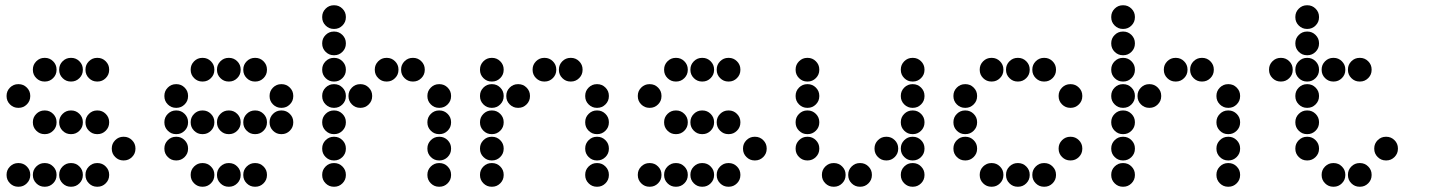

<svg xmlns="http://www.w3.org/2000/svg" viewBox="-20 -715 5440 730"><path d="M149 -495Q131 -495 118 -482Q105 -469 105 -451V-449Q105 -431 118 -418Q131 -405 149 -405H151Q169 -405 182 -418Q195 -431 195 -449V-451Q195 -469 182 -482Q169 -495 151 -495ZM249 -495Q231 -495 218 -482Q205 -469 205 -451V-449Q205 -431 218 -418Q231 -405 249 -405H251Q269 -405 282 -418Q295 -431 295 -449V-451Q295 -469 282 -482Q269 -495 251 -495ZM349 -495Q331 -495 318 -482Q305 -469 305 -451V-449Q305 -431 318 -418Q331 -405 349 -405H351Q369 -405 382 -418Q395 -431 395 -449V-451Q395 -469 382 -482Q369 -495 351 -495ZM49 -395Q31 -395 18 -382Q5 -369 5 -351V-349Q5 -331 18 -318Q31 -305 49 -305H51Q69 -305 82 -318Q95 -331 95 -349V-351Q95 -369 82 -382Q69 -395 51 -395ZM149 -295Q131 -295 118 -282Q105 -269 105 -251V-249Q105 -231 118 -218Q131 -205 149 -205H151Q169 -205 182 -218Q195 -231 195 -249V-251Q195 -269 182 -282Q169 -295 151 -295ZM249 -295Q231 -295 218 -282Q205 -269 205 -251V-249Q205 -231 218 -218Q231 -205 249 -205H251Q269 -205 282 -218Q295 -231 295 -249V-251Q295 -269 282 -282Q269 -295 251 -295ZM349 -295Q331 -295 318 -282Q305 -269 305 -251V-249Q305 -231 318 -218Q331 -205 349 -205H351Q369 -205 382 -218Q395 -231 395 -249V-251Q395 -269 382 -282Q369 -295 351 -295ZM449 -195Q431 -195 418 -182Q405 -169 405 -151V-149Q405 -131 418 -118Q431 -105 449 -105H451Q469 -105 482 -118Q495 -131 495 -149V-151Q495 -169 482 -182Q469 -195 451 -195ZM49 -95Q31 -95 18 -82Q5 -69 5 -51V-49Q5 -31 18 -18Q31 -5 49 -5H51Q69 -5 82 -18Q95 -31 95 -49V-51Q95 -69 82 -82Q69 -95 51 -95ZM149 -95Q131 -95 118 -82Q105 -69 105 -51V-49Q105 -31 118 -18Q131 -5 149 -5H151Q169 -5 182 -18Q195 -31 195 -49V-51Q195 -69 182 -82Q169 -95 151 -95ZM249 -95Q231 -95 218 -82Q205 -69 205 -51V-49Q205 -31 218 -18Q231 -5 249 -5H251Q269 -5 282 -18Q295 -31 295 -49V-51Q295 -69 282 -82Q269 -95 251 -95ZM349 -95Q331 -95 318 -82Q305 -69 305 -51V-49Q305 -31 318 -18Q331 -5 349 -5H351Q369 -5 382 -18Q395 -31 395 -49V-51Q395 -69 382 -82Q369 -95 351 -95Z M749 -495Q731 -495 718 -482Q705 -469 705 -451V-449Q705 -431 718 -418Q731 -405 749 -405H751Q769 -405 782 -418Q795 -431 795 -449V-451Q795 -469 782 -482Q769 -495 751 -495ZM849 -495Q831 -495 818 -482Q805 -469 805 -451V-449Q805 -431 818 -418Q831 -405 849 -405H851Q869 -405 882 -418Q895 -431 895 -449V-451Q895 -469 882 -482Q869 -495 851 -495ZM949 -495Q931 -495 918 -482Q905 -469 905 -451V-449Q905 -431 918 -418Q931 -405 949 -405H951Q969 -405 982 -418Q995 -431 995 -449V-451Q995 -469 982 -482Q969 -495 951 -495ZM649 -395Q631 -395 618 -382Q605 -369 605 -351V-349Q605 -331 618 -318Q631 -305 649 -305H651Q669 -305 682 -318Q695 -331 695 -349V-351Q695 -369 682 -382Q669 -395 651 -395ZM1049 -395Q1031 -395 1018 -382Q1005 -369 1005 -351V-349Q1005 -331 1018 -318Q1031 -305 1049 -305H1051Q1069 -305 1082 -318Q1095 -331 1095 -349V-351Q1095 -369 1082 -382Q1069 -395 1051 -395ZM649 -295Q631 -295 618 -282Q605 -269 605 -251V-249Q605 -231 618 -218Q631 -205 649 -205H651Q669 -205 682 -218Q695 -231 695 -249V-251Q695 -269 682 -282Q669 -295 651 -295ZM749 -295Q731 -295 718 -282Q705 -269 705 -251V-249Q705 -231 718 -218Q731 -205 749 -205H751Q769 -205 782 -218Q795 -231 795 -249V-251Q795 -269 782 -282Q769 -295 751 -295ZM849 -295Q831 -295 818 -282Q805 -269 805 -251V-249Q805 -231 818 -218Q831 -205 849 -205H851Q869 -205 882 -218Q895 -231 895 -249V-251Q895 -269 882 -282Q869 -295 851 -295ZM949 -295Q931 -295 918 -282Q905 -269 905 -251V-249Q905 -231 918 -218Q931 -205 949 -205H951Q969 -205 982 -218Q995 -231 995 -249V-251Q995 -269 982 -282Q969 -295 951 -295ZM1049 -295Q1031 -295 1018 -282Q1005 -269 1005 -251V-249Q1005 -231 1018 -218Q1031 -205 1049 -205H1051Q1069 -205 1082 -218Q1095 -231 1095 -249V-251Q1095 -269 1082 -282Q1069 -295 1051 -295ZM649 -195Q631 -195 618 -182Q605 -169 605 -151V-149Q605 -131 618 -118Q631 -105 649 -105H651Q669 -105 682 -118Q695 -131 695 -149V-151Q695 -169 682 -182Q669 -195 651 -195ZM749 -95Q731 -95 718 -82Q705 -69 705 -51V-49Q705 -31 718 -18Q731 -5 749 -5H751Q769 -5 782 -18Q795 -31 795 -49V-51Q795 -69 782 -82Q769 -95 751 -95ZM849 -95Q831 -95 818 -82Q805 -69 805 -51V-49Q805 -31 818 -18Q831 -5 849 -5H851Q869 -5 882 -18Q895 -31 895 -49V-51Q895 -69 882 -82Q869 -95 851 -95ZM949 -95Q931 -95 918 -82Q905 -69 905 -51V-49Q905 -31 918 -18Q931 -5 949 -5H951Q969 -5 982 -18Q995 -31 995 -49V-51Q995 -69 982 -82Q969 -95 951 -95Z M1249 -695Q1231 -695 1218 -682Q1205 -669 1205 -651V-649Q1205 -631 1218 -618Q1231 -605 1249 -605H1251Q1269 -605 1282 -618Q1295 -631 1295 -649V-651Q1295 -669 1282 -682Q1269 -695 1251 -695ZM1249 -595Q1231 -595 1218 -582Q1205 -569 1205 -551V-549Q1205 -531 1218 -518Q1231 -505 1249 -505H1251Q1269 -505 1282 -518Q1295 -531 1295 -549V-551Q1295 -569 1282 -582Q1269 -595 1251 -595ZM1249 -495Q1231 -495 1218 -482Q1205 -469 1205 -451V-449Q1205 -431 1218 -418Q1231 -405 1249 -405H1251Q1269 -405 1282 -418Q1295 -431 1295 -449V-451Q1295 -469 1282 -482Q1269 -495 1251 -495ZM1449 -495Q1431 -495 1418 -482Q1405 -469 1405 -451V-449Q1405 -431 1418 -418Q1431 -405 1449 -405H1451Q1469 -405 1482 -418Q1495 -431 1495 -449V-451Q1495 -469 1482 -482Q1469 -495 1451 -495ZM1549 -495Q1531 -495 1518 -482Q1505 -469 1505 -451V-449Q1505 -431 1518 -418Q1531 -405 1549 -405H1551Q1569 -405 1582 -418Q1595 -431 1595 -449V-451Q1595 -469 1582 -482Q1569 -495 1551 -495ZM1249 -395Q1231 -395 1218 -382Q1205 -369 1205 -351V-349Q1205 -331 1218 -318Q1231 -305 1249 -305H1251Q1269 -305 1282 -318Q1295 -331 1295 -349V-351Q1295 -369 1282 -382Q1269 -395 1251 -395ZM1349 -395Q1331 -395 1318 -382Q1305 -369 1305 -351V-349Q1305 -331 1318 -318Q1331 -305 1349 -305H1351Q1369 -305 1382 -318Q1395 -331 1395 -349V-351Q1395 -369 1382 -382Q1369 -395 1351 -395ZM1649 -395Q1631 -395 1618 -382Q1605 -369 1605 -351V-349Q1605 -331 1618 -318Q1631 -305 1649 -305H1651Q1669 -305 1682 -318Q1695 -331 1695 -349V-351Q1695 -369 1682 -382Q1669 -395 1651 -395ZM1249 -295Q1231 -295 1218 -282Q1205 -269 1205 -251V-249Q1205 -231 1218 -218Q1231 -205 1249 -205H1251Q1269 -205 1282 -218Q1295 -231 1295 -249V-251Q1295 -269 1282 -282Q1269 -295 1251 -295ZM1649 -295Q1631 -295 1618 -282Q1605 -269 1605 -251V-249Q1605 -231 1618 -218Q1631 -205 1649 -205H1651Q1669 -205 1682 -218Q1695 -231 1695 -249V-251Q1695 -269 1682 -282Q1669 -295 1651 -295ZM1249 -195Q1231 -195 1218 -182Q1205 -169 1205 -151V-149Q1205 -131 1218 -118Q1231 -105 1249 -105H1251Q1269 -105 1282 -118Q1295 -131 1295 -149V-151Q1295 -169 1282 -182Q1269 -195 1251 -195ZM1649 -195Q1631 -195 1618 -182Q1605 -169 1605 -151V-149Q1605 -131 1618 -118Q1631 -105 1649 -105H1651Q1669 -105 1682 -118Q1695 -131 1695 -149V-151Q1695 -169 1682 -182Q1669 -195 1651 -195ZM1249 -95Q1231 -95 1218 -82Q1205 -69 1205 -51V-49Q1205 -31 1218 -18Q1231 -5 1249 -5H1251Q1269 -5 1282 -18Q1295 -31 1295 -49V-51Q1295 -69 1282 -82Q1269 -95 1251 -95ZM1649 -95Q1631 -95 1618 -82Q1605 -69 1605 -51V-49Q1605 -31 1618 -18Q1631 -5 1649 -5H1651Q1669 -5 1682 -18Q1695 -31 1695 -49V-51Q1695 -69 1682 -82Q1669 -95 1651 -95Z M1849 -495Q1831 -495 1818 -482Q1805 -469 1805 -451V-449Q1805 -431 1818 -418Q1831 -405 1849 -405H1851Q1869 -405 1882 -418Q1895 -431 1895 -449V-451Q1895 -469 1882 -482Q1869 -495 1851 -495ZM2049 -495Q2031 -495 2018 -482Q2005 -469 2005 -451V-449Q2005 -431 2018 -418Q2031 -405 2049 -405H2051Q2069 -405 2082 -418Q2095 -431 2095 -449V-451Q2095 -469 2082 -482Q2069 -495 2051 -495ZM2149 -495Q2131 -495 2118 -482Q2105 -469 2105 -451V-449Q2105 -431 2118 -418Q2131 -405 2149 -405H2151Q2169 -405 2182 -418Q2195 -431 2195 -449V-451Q2195 -469 2182 -482Q2169 -495 2151 -495ZM1849 -395Q1831 -395 1818 -382Q1805 -369 1805 -351V-349Q1805 -331 1818 -318Q1831 -305 1849 -305H1851Q1869 -305 1882 -318Q1895 -331 1895 -349V-351Q1895 -369 1882 -382Q1869 -395 1851 -395ZM1949 -395Q1931 -395 1918 -382Q1905 -369 1905 -351V-349Q1905 -331 1918 -318Q1931 -305 1949 -305H1951Q1969 -305 1982 -318Q1995 -331 1995 -349V-351Q1995 -369 1982 -382Q1969 -395 1951 -395ZM2249 -395Q2231 -395 2218 -382Q2205 -369 2205 -351V-349Q2205 -331 2218 -318Q2231 -305 2249 -305H2251Q2269 -305 2282 -318Q2295 -331 2295 -349V-351Q2295 -369 2282 -382Q2269 -395 2251 -395ZM1849 -295Q1831 -295 1818 -282Q1805 -269 1805 -251V-249Q1805 -231 1818 -218Q1831 -205 1849 -205H1851Q1869 -205 1882 -218Q1895 -231 1895 -249V-251Q1895 -269 1882 -282Q1869 -295 1851 -295ZM2249 -295Q2231 -295 2218 -282Q2205 -269 2205 -251V-249Q2205 -231 2218 -218Q2231 -205 2249 -205H2251Q2269 -205 2282 -218Q2295 -231 2295 -249V-251Q2295 -269 2282 -282Q2269 -295 2251 -295ZM1849 -195Q1831 -195 1818 -182Q1805 -169 1805 -151V-149Q1805 -131 1818 -118Q1831 -105 1849 -105H1851Q1869 -105 1882 -118Q1895 -131 1895 -149V-151Q1895 -169 1882 -182Q1869 -195 1851 -195ZM2249 -195Q2231 -195 2218 -182Q2205 -169 2205 -151V-149Q2205 -131 2218 -118Q2231 -105 2249 -105H2251Q2269 -105 2282 -118Q2295 -131 2295 -149V-151Q2295 -169 2282 -182Q2269 -195 2251 -195ZM1849 -95Q1831 -95 1818 -82Q1805 -69 1805 -51V-49Q1805 -31 1818 -18Q1831 -5 1849 -5H1851Q1869 -5 1882 -18Q1895 -31 1895 -49V-51Q1895 -69 1882 -82Q1869 -95 1851 -95ZM2249 -95Q2231 -95 2218 -82Q2205 -69 2205 -51V-49Q2205 -31 2218 -18Q2231 -5 2249 -5H2251Q2269 -5 2282 -18Q2295 -31 2295 -49V-51Q2295 -69 2282 -82Q2269 -95 2251 -95Z M2549 -495Q2531 -495 2518 -482Q2505 -469 2505 -451V-449Q2505 -431 2518 -418Q2531 -405 2549 -405H2551Q2569 -405 2582 -418Q2595 -431 2595 -449V-451Q2595 -469 2582 -482Q2569 -495 2551 -495ZM2649 -495Q2631 -495 2618 -482Q2605 -469 2605 -451V-449Q2605 -431 2618 -418Q2631 -405 2649 -405H2651Q2669 -405 2682 -418Q2695 -431 2695 -449V-451Q2695 -469 2682 -482Q2669 -495 2651 -495ZM2749 -495Q2731 -495 2718 -482Q2705 -469 2705 -451V-449Q2705 -431 2718 -418Q2731 -405 2749 -405H2751Q2769 -405 2782 -418Q2795 -431 2795 -449V-451Q2795 -469 2782 -482Q2769 -495 2751 -495ZM2449 -395Q2431 -395 2418 -382Q2405 -369 2405 -351V-349Q2405 -331 2418 -318Q2431 -305 2449 -305H2451Q2469 -305 2482 -318Q2495 -331 2495 -349V-351Q2495 -369 2482 -382Q2469 -395 2451 -395ZM2549 -295Q2531 -295 2518 -282Q2505 -269 2505 -251V-249Q2505 -231 2518 -218Q2531 -205 2549 -205H2551Q2569 -205 2582 -218Q2595 -231 2595 -249V-251Q2595 -269 2582 -282Q2569 -295 2551 -295ZM2649 -295Q2631 -295 2618 -282Q2605 -269 2605 -251V-249Q2605 -231 2618 -218Q2631 -205 2649 -205H2651Q2669 -205 2682 -218Q2695 -231 2695 -249V-251Q2695 -269 2682 -282Q2669 -295 2651 -295ZM2749 -295Q2731 -295 2718 -282Q2705 -269 2705 -251V-249Q2705 -231 2718 -218Q2731 -205 2749 -205H2751Q2769 -205 2782 -218Q2795 -231 2795 -249V-251Q2795 -269 2782 -282Q2769 -295 2751 -295ZM2849 -195Q2831 -195 2818 -182Q2805 -169 2805 -151V-149Q2805 -131 2818 -118Q2831 -105 2849 -105H2851Q2869 -105 2882 -118Q2895 -131 2895 -149V-151Q2895 -169 2882 -182Q2869 -195 2851 -195ZM2449 -95Q2431 -95 2418 -82Q2405 -69 2405 -51V-49Q2405 -31 2418 -18Q2431 -5 2449 -5H2451Q2469 -5 2482 -18Q2495 -31 2495 -49V-51Q2495 -69 2482 -82Q2469 -95 2451 -95ZM2549 -95Q2531 -95 2518 -82Q2505 -69 2505 -51V-49Q2505 -31 2518 -18Q2531 -5 2549 -5H2551Q2569 -5 2582 -18Q2595 -31 2595 -49V-51Q2595 -69 2582 -82Q2569 -95 2551 -95ZM2649 -95Q2631 -95 2618 -82Q2605 -69 2605 -51V-49Q2605 -31 2618 -18Q2631 -5 2649 -5H2651Q2669 -5 2682 -18Q2695 -31 2695 -49V-51Q2695 -69 2682 -82Q2669 -95 2651 -95ZM2749 -95Q2731 -95 2718 -82Q2705 -69 2705 -51V-49Q2705 -31 2718 -18Q2731 -5 2749 -5H2751Q2769 -5 2782 -18Q2795 -31 2795 -49V-51Q2795 -69 2782 -82Q2769 -95 2751 -95Z M3049 -495Q3031 -495 3018 -482Q3005 -469 3005 -451V-449Q3005 -431 3018 -418Q3031 -405 3049 -405H3051Q3069 -405 3082 -418Q3095 -431 3095 -449V-451Q3095 -469 3082 -482Q3069 -495 3051 -495ZM3449 -495Q3431 -495 3418 -482Q3405 -469 3405 -451V-449Q3405 -431 3418 -418Q3431 -405 3449 -405H3451Q3469 -405 3482 -418Q3495 -431 3495 -449V-451Q3495 -469 3482 -482Q3469 -495 3451 -495ZM3049 -395Q3031 -395 3018 -382Q3005 -369 3005 -351V-349Q3005 -331 3018 -318Q3031 -305 3049 -305H3051Q3069 -305 3082 -318Q3095 -331 3095 -349V-351Q3095 -369 3082 -382Q3069 -395 3051 -395ZM3449 -395Q3431 -395 3418 -382Q3405 -369 3405 -351V-349Q3405 -331 3418 -318Q3431 -305 3449 -305H3451Q3469 -305 3482 -318Q3495 -331 3495 -349V-351Q3495 -369 3482 -382Q3469 -395 3451 -395ZM3049 -295Q3031 -295 3018 -282Q3005 -269 3005 -251V-249Q3005 -231 3018 -218Q3031 -205 3049 -205H3051Q3069 -205 3082 -218Q3095 -231 3095 -249V-251Q3095 -269 3082 -282Q3069 -295 3051 -295ZM3449 -295Q3431 -295 3418 -282Q3405 -269 3405 -251V-249Q3405 -231 3418 -218Q3431 -205 3449 -205H3451Q3469 -205 3482 -218Q3495 -231 3495 -249V-251Q3495 -269 3482 -282Q3469 -295 3451 -295ZM3049 -195Q3031 -195 3018 -182Q3005 -169 3005 -151V-149Q3005 -131 3018 -118Q3031 -105 3049 -105H3051Q3069 -105 3082 -118Q3095 -131 3095 -149V-151Q3095 -169 3082 -182Q3069 -195 3051 -195ZM3349 -195Q3331 -195 3318 -182Q3305 -169 3305 -151V-149Q3305 -131 3318 -118Q3331 -105 3349 -105H3351Q3369 -105 3382 -118Q3395 -131 3395 -149V-151Q3395 -169 3382 -182Q3369 -195 3351 -195ZM3449 -195Q3431 -195 3418 -182Q3405 -169 3405 -151V-149Q3405 -131 3418 -118Q3431 -105 3449 -105H3451Q3469 -105 3482 -118Q3495 -131 3495 -149V-151Q3495 -169 3482 -182Q3469 -195 3451 -195ZM3149 -95Q3131 -95 3118 -82Q3105 -69 3105 -51V-49Q3105 -31 3118 -18Q3131 -5 3149 -5H3151Q3169 -5 3182 -18Q3195 -31 3195 -49V-51Q3195 -69 3182 -82Q3169 -95 3151 -95ZM3249 -95Q3231 -95 3218 -82Q3205 -69 3205 -51V-49Q3205 -31 3218 -18Q3231 -5 3249 -5H3251Q3269 -5 3282 -18Q3295 -31 3295 -49V-51Q3295 -69 3282 -82Q3269 -95 3251 -95ZM3449 -95Q3431 -95 3418 -82Q3405 -69 3405 -51V-49Q3405 -31 3418 -18Q3431 -5 3449 -5H3451Q3469 -5 3482 -18Q3495 -31 3495 -49V-51Q3495 -69 3482 -82Q3469 -95 3451 -95Z M3749 -495Q3731 -495 3718 -482Q3705 -469 3705 -451V-449Q3705 -431 3718 -418Q3731 -405 3749 -405H3751Q3769 -405 3782 -418Q3795 -431 3795 -449V-451Q3795 -469 3782 -482Q3769 -495 3751 -495ZM3849 -495Q3831 -495 3818 -482Q3805 -469 3805 -451V-449Q3805 -431 3818 -418Q3831 -405 3849 -405H3851Q3869 -405 3882 -418Q3895 -431 3895 -449V-451Q3895 -469 3882 -482Q3869 -495 3851 -495ZM3949 -495Q3931 -495 3918 -482Q3905 -469 3905 -451V-449Q3905 -431 3918 -418Q3931 -405 3949 -405H3951Q3969 -405 3982 -418Q3995 -431 3995 -449V-451Q3995 -469 3982 -482Q3969 -495 3951 -495ZM3649 -395Q3631 -395 3618 -382Q3605 -369 3605 -351V-349Q3605 -331 3618 -318Q3631 -305 3649 -305H3651Q3669 -305 3682 -318Q3695 -331 3695 -349V-351Q3695 -369 3682 -382Q3669 -395 3651 -395ZM4049 -395Q4031 -395 4018 -382Q4005 -369 4005 -351V-349Q4005 -331 4018 -318Q4031 -305 4049 -305H4051Q4069 -305 4082 -318Q4095 -331 4095 -349V-351Q4095 -369 4082 -382Q4069 -395 4051 -395ZM3649 -295Q3631 -295 3618 -282Q3605 -269 3605 -251V-249Q3605 -231 3618 -218Q3631 -205 3649 -205H3651Q3669 -205 3682 -218Q3695 -231 3695 -249V-251Q3695 -269 3682 -282Q3669 -295 3651 -295ZM3649 -195Q3631 -195 3618 -182Q3605 -169 3605 -151V-149Q3605 -131 3618 -118Q3631 -105 3649 -105H3651Q3669 -105 3682 -118Q3695 -131 3695 -149V-151Q3695 -169 3682 -182Q3669 -195 3651 -195ZM4049 -195Q4031 -195 4018 -182Q4005 -169 4005 -151V-149Q4005 -131 4018 -118Q4031 -105 4049 -105H4051Q4069 -105 4082 -118Q4095 -131 4095 -149V-151Q4095 -169 4082 -182Q4069 -195 4051 -195ZM3749 -95Q3731 -95 3718 -82Q3705 -69 3705 -51V-49Q3705 -31 3718 -18Q3731 -5 3749 -5H3751Q3769 -5 3782 -18Q3795 -31 3795 -49V-51Q3795 -69 3782 -82Q3769 -95 3751 -95ZM3849 -95Q3831 -95 3818 -82Q3805 -69 3805 -51V-49Q3805 -31 3818 -18Q3831 -5 3849 -5H3851Q3869 -5 3882 -18Q3895 -31 3895 -49V-51Q3895 -69 3882 -82Q3869 -95 3851 -95ZM3949 -95Q3931 -95 3918 -82Q3905 -69 3905 -51V-49Q3905 -31 3918 -18Q3931 -5 3949 -5H3951Q3969 -5 3982 -18Q3995 -31 3995 -49V-51Q3995 -69 3982 -82Q3969 -95 3951 -95Z M4249 -695Q4231 -695 4218 -682Q4205 -669 4205 -651V-649Q4205 -631 4218 -618Q4231 -605 4249 -605H4251Q4269 -605 4282 -618Q4295 -631 4295 -649V-651Q4295 -669 4282 -682Q4269 -695 4251 -695ZM4249 -595Q4231 -595 4218 -582Q4205 -569 4205 -551V-549Q4205 -531 4218 -518Q4231 -505 4249 -505H4251Q4269 -505 4282 -518Q4295 -531 4295 -549V-551Q4295 -569 4282 -582Q4269 -595 4251 -595ZM4249 -495Q4231 -495 4218 -482Q4205 -469 4205 -451V-449Q4205 -431 4218 -418Q4231 -405 4249 -405H4251Q4269 -405 4282 -418Q4295 -431 4295 -449V-451Q4295 -469 4282 -482Q4269 -495 4251 -495ZM4449 -495Q4431 -495 4418 -482Q4405 -469 4405 -451V-449Q4405 -431 4418 -418Q4431 -405 4449 -405H4451Q4469 -405 4482 -418Q4495 -431 4495 -449V-451Q4495 -469 4482 -482Q4469 -495 4451 -495ZM4549 -495Q4531 -495 4518 -482Q4505 -469 4505 -451V-449Q4505 -431 4518 -418Q4531 -405 4549 -405H4551Q4569 -405 4582 -418Q4595 -431 4595 -449V-451Q4595 -469 4582 -482Q4569 -495 4551 -495ZM4249 -395Q4231 -395 4218 -382Q4205 -369 4205 -351V-349Q4205 -331 4218 -318Q4231 -305 4249 -305H4251Q4269 -305 4282 -318Q4295 -331 4295 -349V-351Q4295 -369 4282 -382Q4269 -395 4251 -395ZM4349 -395Q4331 -395 4318 -382Q4305 -369 4305 -351V-349Q4305 -331 4318 -318Q4331 -305 4349 -305H4351Q4369 -305 4382 -318Q4395 -331 4395 -349V-351Q4395 -369 4382 -382Q4369 -395 4351 -395ZM4649 -395Q4631 -395 4618 -382Q4605 -369 4605 -351V-349Q4605 -331 4618 -318Q4631 -305 4649 -305H4651Q4669 -305 4682 -318Q4695 -331 4695 -349V-351Q4695 -369 4682 -382Q4669 -395 4651 -395ZM4249 -295Q4231 -295 4218 -282Q4205 -269 4205 -251V-249Q4205 -231 4218 -218Q4231 -205 4249 -205H4251Q4269 -205 4282 -218Q4295 -231 4295 -249V-251Q4295 -269 4282 -282Q4269 -295 4251 -295ZM4649 -295Q4631 -295 4618 -282Q4605 -269 4605 -251V-249Q4605 -231 4618 -218Q4631 -205 4649 -205H4651Q4669 -205 4682 -218Q4695 -231 4695 -249V-251Q4695 -269 4682 -282Q4669 -295 4651 -295ZM4249 -195Q4231 -195 4218 -182Q4205 -169 4205 -151V-149Q4205 -131 4218 -118Q4231 -105 4249 -105H4251Q4269 -105 4282 -118Q4295 -131 4295 -149V-151Q4295 -169 4282 -182Q4269 -195 4251 -195ZM4649 -195Q4631 -195 4618 -182Q4605 -169 4605 -151V-149Q4605 -131 4618 -118Q4631 -105 4649 -105H4651Q4669 -105 4682 -118Q4695 -131 4695 -149V-151Q4695 -169 4682 -182Q4669 -195 4651 -195ZM4249 -95Q4231 -95 4218 -82Q4205 -69 4205 -51V-49Q4205 -31 4218 -18Q4231 -5 4249 -5H4251Q4269 -5 4282 -18Q4295 -31 4295 -49V-51Q4295 -69 4282 -82Q4269 -95 4251 -95ZM4649 -95Q4631 -95 4618 -82Q4605 -69 4605 -51V-49Q4605 -31 4618 -18Q4631 -5 4649 -5H4651Q4669 -5 4682 -18Q4695 -31 4695 -49V-51Q4695 -69 4682 -82Q4669 -95 4651 -95Z M4949 -695Q4931 -695 4918 -682Q4905 -669 4905 -651V-649Q4905 -631 4918 -618Q4931 -605 4949 -605H4951Q4969 -605 4982 -618Q4995 -631 4995 -649V-651Q4995 -669 4982 -682Q4969 -695 4951 -695ZM4949 -595Q4931 -595 4918 -582Q4905 -569 4905 -551V-549Q4905 -531 4918 -518Q4931 -505 4949 -505H4951Q4969 -505 4982 -518Q4995 -531 4995 -549V-551Q4995 -569 4982 -582Q4969 -595 4951 -595ZM4849 -495Q4831 -495 4818 -482Q4805 -469 4805 -451V-449Q4805 -431 4818 -418Q4831 -405 4849 -405H4851Q4869 -405 4882 -418Q4895 -431 4895 -449V-451Q4895 -469 4882 -482Q4869 -495 4851 -495ZM4949 -495Q4931 -495 4918 -482Q4905 -469 4905 -451V-449Q4905 -431 4918 -418Q4931 -405 4949 -405H4951Q4969 -405 4982 -418Q4995 -431 4995 -449V-451Q4995 -469 4982 -482Q4969 -495 4951 -495ZM5049 -495Q5031 -495 5018 -482Q5005 -469 5005 -451V-449Q5005 -431 5018 -418Q5031 -405 5049 -405H5051Q5069 -405 5082 -418Q5095 -431 5095 -449V-451Q5095 -469 5082 -482Q5069 -495 5051 -495ZM5149 -495Q5131 -495 5118 -482Q5105 -469 5105 -451V-449Q5105 -431 5118 -418Q5131 -405 5149 -405H5151Q5169 -405 5182 -418Q5195 -431 5195 -449V-451Q5195 -469 5182 -482Q5169 -495 5151 -495ZM4949 -395Q4931 -395 4918 -382Q4905 -369 4905 -351V-349Q4905 -331 4918 -318Q4931 -305 4949 -305H4951Q4969 -305 4982 -318Q4995 -331 4995 -349V-351Q4995 -369 4982 -382Q4969 -395 4951 -395ZM4949 -295Q4931 -295 4918 -282Q4905 -269 4905 -251V-249Q4905 -231 4918 -218Q4931 -205 4949 -205H4951Q4969 -205 4982 -218Q4995 -231 4995 -249V-251Q4995 -269 4982 -282Q4969 -295 4951 -295ZM4949 -195Q4931 -195 4918 -182Q4905 -169 4905 -151V-149Q4905 -131 4918 -118Q4931 -105 4949 -105H4951Q4969 -105 4982 -118Q4995 -131 4995 -149V-151Q4995 -169 4982 -182Q4969 -195 4951 -195ZM5249 -195Q5231 -195 5218 -182Q5205 -169 5205 -151V-149Q5205 -131 5218 -118Q5231 -105 5249 -105H5251Q5269 -105 5282 -118Q5295 -131 5295 -149V-151Q5295 -169 5282 -182Q5269 -195 5251 -195ZM5049 -95Q5031 -95 5018 -82Q5005 -69 5005 -51V-49Q5005 -31 5018 -18Q5031 -5 5049 -5H5051Q5069 -5 5082 -18Q5095 -31 5095 -49V-51Q5095 -69 5082 -82Q5069 -95 5051 -95ZM5149 -95Q5131 -95 5118 -82Q5105 -69 5105 -51V-49Q5105 -31 5118 -18Q5131 -5 5149 -5H5151Q5169 -5 5182 -18Q5195 -31 5195 -49V-51Q5195 -69 5182 -82Q5169 -95 5151 -95Z"/></svg>

Font: Doto Black Rounded Black
Style: Regular
Weight: 900
Monospace: yes
Version: Version 1.000